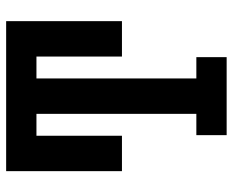

<svg xmlns="http://www.w3.org/2000/svg" viewBox="-88 -688 775 640"><g transform="rotate(-90 300.0 -367.5)"><path d="M170 0V-101H241V-634H168V-349H50V-735H550V-349H432V-634H359V-101H430V0Z"/></g></svg>

Font: Iosevka Curly Slab Extended
Style: Bold
Weight: 700
Width: 7
Monospace: yes
Designer: Belleve Invis
Foundry: Belleve Invis
Version: Version 11.1.0; ttfautohint (v1.8.3)